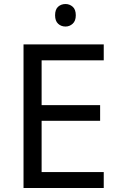

<svg xmlns="http://www.w3.org/2000/svg" viewBox="-20 -935 596 955"><path d="M496 0H97V-714H496V-635H187V-412H478V-334H187V-79H496ZM306 -915Q326 -915 341.5 -901.5Q357 -888 357 -859Q357 -831 341.5 -817Q326 -803 306 -803Q284 -803 269 -817Q254 -831 254 -859Q254 -888 269 -901.5Q284 -915 306 -915Z"/></svg>

Font: Noto Sans Pahawh Hmong
Style: Regular
Weight: 400
Designer: Monotype Design Team
Foundry: Monotype Imaging Inc.
Version: Version 2.001; ttfautohint (v1.8.4.7-5d5b)